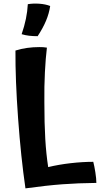

<svg xmlns="http://www.w3.org/2000/svg" viewBox="-20 -934 551 1056"><path d="M493 -44Q499 -21 504.5 14Q510 49 510 72Q410 73 323 79.5Q236 86 120 102Q95 -69 79.5 -283Q64 -497 65 -656Q97 -666 129.5 -670.5Q162 -675 196 -675Q207 -675 217.5 -674.5Q228 -674 238 -672Q231 -615 227 -537Q223 -459 224 -372Q224 -254 229 -170Q234 -86 245 -15Q303 -29 368.5 -36.5Q434 -44 493 -44ZM256 -901Q250 -860 233 -819.5Q216 -779 187 -735Q161 -735 140 -737.5Q119 -740 99 -746Q114 -789 122.5 -830.5Q131 -872 133 -911Q163 -916 197 -913.5Q231 -911 256 -901Z"/></svg>

Font: Atma SemiBold
Style: Regular
Weight: 600
Designer: Gregori Vincens, Jeremie Hornus, Riccardo Olocco, Yoann Minet.
Foundry: black foundry
Version: Version 1.102;PS 1.100;hotconv 1.0.86;makeotf.lib2.5.63406